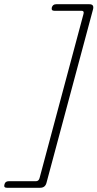

<svg xmlns="http://www.w3.org/2000/svg" viewBox="-100 -760 461 908"><path d="M87 82.5 295 -694.5Q299 -709 285.5 -709H157Q141.5 -709 145 -724.5Q149.5 -740 165.5 -740H323Q346 -740 340 -716L120 104Q114 128 90 128H-67.5Q-83.5 128 -79 112.5Q-75.5 97 -59 97H69.5Q83 97 87 82.5Z"/></svg>

Font: Fraunces 9pt SuperSoft Thin
Style: Italic
Weight: 100
Italic angle: -16°
Version: Version 1.000;[0bf87f6ff]